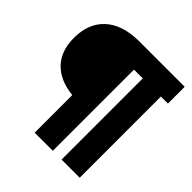

<svg xmlns="http://www.w3.org/2000/svg" viewBox="-187 -827 961 961"><g transform="rotate(45 293.0 -346.5)"><path d="M206.1 0V-266.1Q111.8 -275.9 60.5 -329.3Q9.3 -382.8 9.3 -474.6Q9.3 -576.7 71 -634Q132.8 -691.4 247.6 -693.4H574.7V-574.7H524.9V0H396.5V-574.7H334.5V0Z"/></g></svg>

Font: Cascadia Code PL
Style: Bold
Weight: 700
Monospace: yes
Designer: Aaron Bell
Foundry: Saja Typeworks
Version: Version 2404.023; ttfautohint (v1.8.4)